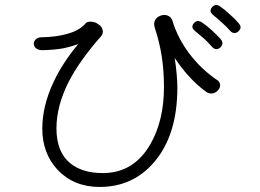

<svg xmlns="http://www.w3.org/2000/svg" viewBox="-20 -783 1040 769"><path d="M147.5 -633.8Q131.8 -633.8 123 -625Q115.2 -617.2 115.2 -607.4Q116.2 -596.7 124 -589.8Q133.8 -582 150.4 -582Q197.3 -583 235.4 -589.8Q267.6 -596.7 293 -606.4Q229.5 -529.3 195.3 -456.1Q149.4 -359.4 149.4 -267.6Q149.4 -168.9 210.9 -102.5Q276.4 -34.2 378.9 -34.2Q511.7 -34.2 596.7 -132.8Q690.4 -241.2 690.4 -432.6Q690.4 -457 687.5 -487.3Q684.6 -519.5 679.7 -550.8Q707 -510.7 731.4 -483.4Q765.6 -444.3 805.7 -415Q818.4 -406.2 833 -409.2Q845.7 -412.1 854.5 -422.9Q863.3 -433.6 861.3 -445.3Q859.4 -458 844.7 -465.8Q783.2 -508.8 738.3 -568.4Q692.4 -628.9 670.9 -699.2Q666 -714.8 651.4 -720.7Q638.7 -725.6 624 -720.7Q609.4 -715.8 601.6 -703.1Q593.8 -688.5 600.6 -669.9Q619.1 -613.3 627.9 -556.6Q636.7 -500 636.7 -433.6Q636.7 -299.8 582 -205.1Q515.6 -89.8 391.6 -89.8Q309.6 -89.8 261.7 -128.9Q206.1 -173.8 206.1 -268.6Q206.1 -359.4 255.9 -457Q298.8 -540 383.8 -636.7Q395.5 -650.4 390.6 -664.1Q387.7 -677.7 373 -686.5Q359.4 -696.3 343.8 -696.3Q327.1 -697.3 319.3 -685.5Q294.9 -659.2 246.1 -646.5Q204.1 -634.8 147.5 -633.8ZM790 -692.4Q770.5 -706.1 756.8 -690.4Q742.2 -673.8 761.7 -658.2Q785.2 -638.7 798.8 -627Q815.4 -611.3 827.1 -597.7Q844.7 -577.1 862.3 -592.8Q878.9 -608.4 863.3 -627Q843.8 -647.5 829.1 -661.1Q807.6 -680.7 790 -692.4ZM862.3 -756.8Q843.8 -770.5 829.1 -753.9Q815.4 -737.3 834 -722.7Q855.5 -705.1 871.1 -690.4Q887.7 -675.8 899.4 -662.1Q917 -641.6 934.6 -657.2Q952.1 -672.9 935.5 -690.4Q920.9 -708 901.4 -724.6Q881.8 -743.2 862.3 -756.8Z"/></svg>

Font: Gulim
Style: Regular
Weight: 400
Version: Version 2.21